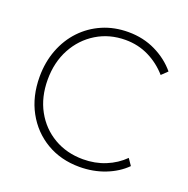

<svg xmlns="http://www.w3.org/2000/svg" viewBox="-128 -830 943 962"><g transform="rotate(20 343.5 -349.5)"><path d="M395 10Q296 10 219 -35.5Q142 -81 98 -161.5Q54 -242 54 -347Q54 -425 79.5 -491.5Q105 -558 151 -606.5Q197 -655 259.5 -682Q322 -709 397 -709Q476 -709 542 -677Q608 -645 652 -592L621 -562Q578 -611 521 -639Q464 -667 397 -667Q311 -667 243 -625.5Q175 -584 136 -512Q97 -440 97 -347Q97 -254 136 -183Q175 -112 243.5 -72Q312 -32 399 -32Q463 -32 518 -54.5Q573 -77 613 -117L637 -82Q594 -39 531 -14.5Q468 10 395 10Z"/></g></svg>

Font: Readex Pro Light
Style: Regular
Weight: 300
Designer: Bonnie Shaver-Troup, Thomas Jockin
Foundry: Lexend
Version: Version 1.200; ttfautohint (v1.8.3)